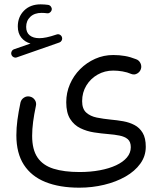

<svg xmlns="http://www.w3.org/2000/svg" viewBox="-20 -624 750 893"><path d="M33.3 -369.4Q35.9 -361.9 43.3 -358.2Q50.7 -354.4 58.3 -357.2L256.3 -426.4Q262.8 -428.5 266.6 -435.3Q270.4 -442.2 268.5 -449.8Q266.6 -457.7 259.2 -462.1Q251.9 -466.6 243.4 -463.6Q215.4 -454.1 196.7 -450.3Q178 -446.4 162.9 -446.4Q134.4 -446.4 118.1 -459.7Q101.7 -472.9 101.7 -499Q101.7 -527.5 121 -545.8Q140.3 -564.1 173.3 -564.1Q179.1 -564.1 186.8 -563.6Q194.5 -563 198.7 -562.3Q206.8 -561 213.4 -566.8Q220 -572.6 220.8 -580.4Q221.3 -587.8 216.3 -594Q211.4 -600.2 203.5 -601.4Q196.8 -602.4 186.8 -603.1Q176.8 -603.8 169.1 -603.8Q121 -603.8 91.9 -574.7Q62.8 -545.5 62.8 -501Q62.8 -469.6 79 -449.2Q95.3 -428.9 121.9 -421.5L45.2 -394.8Q37.4 -392 34 -384.3Q30.6 -376.5 33.3 -369.4ZM56.1 5.4Q56.1 88.5 91 142.4Q126 196.4 191.5 222.6Q257 248.9 348.6 248.9Q408.8 248.9 464.3 235.5Q519.8 222.2 563.5 197.3Q607.2 172.4 632.6 137.2Q658 102.1 658 58.7Q658 17.9 643.6 -6Q629.3 -30 605.7 -42.4Q582.2 -54.8 553.3 -60Q524.4 -65.1 495.1 -67.7Q460.9 -71.1 430.5 -77.1Q400.2 -83.2 381.1 -100.4Q362 -117.6 362 -153.3Q362 -194 381.6 -226.2Q401.2 -258.4 434.1 -277Q466.9 -295.7 506.8 -295.7Q527.4 -295.7 549.8 -291.9Q572.1 -288.1 591.1 -279.8Q605.2 -274.6 618 -282Q630.9 -289.4 635.3 -303Q639.8 -316.7 633.1 -330.5Q626.4 -344.2 612.2 -348.9Q586.7 -359.1 561.1 -363.6Q535.5 -368.1 506.5 -368.1Q462.2 -368.1 422.6 -350.5Q383.1 -332.9 352.7 -302.5Q322.3 -272 305.2 -232.3Q288.1 -192.7 288.1 -148.6Q288.1 -99.2 306.4 -70.5Q324.7 -41.8 354.2 -27.6Q383.6 -13.3 417.7 -8.1Q451.8 -2.9 483.2 -0.4Q512.3 1.8 536.1 6.6Q560 11.3 574.2 23.3Q588.3 35.4 588.3 60.7Q588.3 87.1 570.3 108.4Q552.4 129.6 520.1 144.7Q487.9 159.8 444.5 167.9Q401.2 176.1 350.3 176.1Q277.9 176.1 228.6 160.6Q179.4 145.1 154.4 108.4Q129.5 71.7 129.5 8Q129.5 -22.9 134 -57.2Q138.5 -91.5 146.9 -131Q150.6 -146.2 142.2 -158.9Q133.7 -171.6 119.1 -174.8Q104.7 -178.2 91.9 -170.2Q79 -162.2 75.3 -147.3Q65.9 -102.8 61 -66Q56.1 -29.3 56.1 5.4Z"/></svg>

Font: Mikhak VF
Style: Regular
Weight: 100
Designer: Amin Abedi
Version: Version 3.001